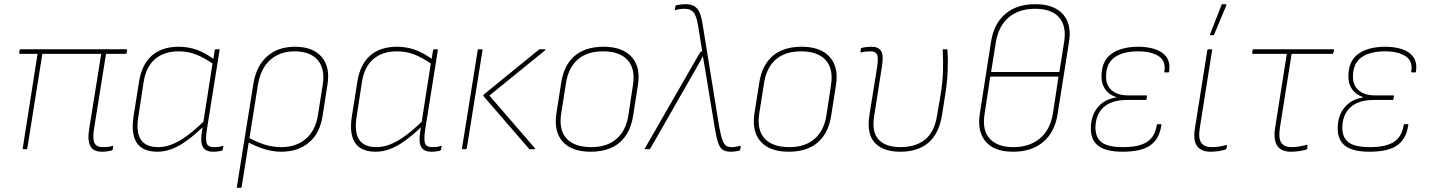

<svg xmlns="http://www.w3.org/2000/svg" viewBox="-20 -715 6851 920"><path d="M468 12Q443 12 427.5 1.5Q412 -9 406.5 -32.5Q401 -56 407 -95L465 -457H183L111 -5Q110 0 106 0H92Q88 0 89 -5L160 -457H76Q71 -457 72 -463L74 -474Q75 -479 80 -479H585Q590 -479 589 -474L587 -461Q586 -457 582 -457H488L430 -94Q423 -49 433 -29.5Q443 -10 471 -10Q484 -10 495.5 -11Q507 -12 519 -16Q523 -18 522 -13L520 2Q520 4 516 6Q507 8 495 10Q483 12 468 12Z M734 12Q664 12 635.5 -30.5Q607 -73 620 -158L646 -322Q659 -406 707.5 -448.5Q756 -491 836 -491Q883 -491 924 -476Q965 -461 1008 -429L1005 -406Q958 -439 919 -454Q880 -469 836 -469Q766 -469 722.5 -431.5Q679 -394 668 -320L643 -157Q631 -83 654.5 -46.5Q678 -10 738 -10Q770 -10 803.5 -23Q837 -36 875 -63.5Q913 -91 957 -134L953 -107Q911 -67 873.5 -40Q836 -13 802 -0.5Q768 12 734 12ZM1001 12Q965 12 952 -11Q939 -34 948 -88L952 -112L953 -121L999 -415L1001 -425L1009 -474Q1010 -479 1015 -479H1028Q1033 -479 1032 -474L971 -92Q964 -44 971 -27Q978 -10 1003 -10Q1017 -10 1026.5 -11Q1036 -12 1047 -16Q1051 -18 1050 -12L1047 1Q1046 7 1040 8Q1033 9 1023.5 10.5Q1014 12 1001 12Z M1119 185Q1114 185 1115 180L1194 -313Q1208 -399 1260 -445Q1312 -491 1394 -491Q1479 -491 1521 -442.5Q1563 -394 1549 -309L1526 -161Q1513 -76 1460.5 -32Q1408 12 1327 12Q1288 12 1245.5 -1Q1203 -14 1163 -37L1167 -58Q1206 -36 1245.5 -23Q1285 -10 1329 -10Q1398 -10 1444.5 -49Q1491 -88 1503 -161L1526 -306Q1539 -384 1503 -426.5Q1467 -469 1391 -469Q1322 -469 1275.5 -428.5Q1229 -388 1216 -309L1138 180Q1137 185 1132 185Z M1780 12Q1710 12 1681.5 -30.5Q1653 -73 1666 -158L1692 -322Q1705 -406 1753.5 -448.5Q1802 -491 1882 -491Q1929 -491 1970 -476Q2011 -461 2054 -429L2051 -406Q2004 -439 1965 -454Q1926 -469 1882 -469Q1812 -469 1768.5 -431.5Q1725 -394 1714 -320L1689 -157Q1677 -83 1700.5 -46.5Q1724 -10 1784 -10Q1816 -10 1849.5 -23Q1883 -36 1921 -63.5Q1959 -91 2003 -134L1999 -107Q1957 -67 1919.5 -40Q1882 -13 1848 -0.5Q1814 12 1780 12ZM2047 12Q2011 12 1998 -11Q1985 -34 1994 -88L1998 -112L1999 -121L2045 -415L2047 -425L2055 -474Q2056 -479 2061 -479H2074Q2079 -479 2078 -474L2017 -92Q2010 -44 2017 -27Q2024 -10 2049 -10Q2063 -10 2072.5 -11Q2082 -12 2093 -16Q2097 -18 2096 -12L2093 1Q2092 7 2086 8Q2079 9 2069.5 10.5Q2060 12 2047 12Z M2519 0Q2516 0 2515 -2L2298 -253Q2294 -258 2298 -262L2562 -477Q2564 -479 2568 -479H2591Q2593 -479 2593.5 -477.5Q2594 -476 2592 -474L2325 -257L2543 -5Q2545 -3 2543.5 -1.5Q2542 0 2540 0ZM2199 0Q2193 0 2194 -6L2269 -474Q2270 -479 2275 -479H2287Q2293 -479 2292 -474L2217 -6Q2216 0 2211 0Z M2810 12Q2720 12 2676.5 -36Q2633 -84 2646 -171L2669 -318Q2682 -403 2733.5 -447Q2785 -491 2872 -491Q2962 -491 3006 -443Q3050 -395 3037 -309L3014 -162Q3001 -77 2949.5 -32.5Q2898 12 2810 12ZM2814 -10Q2889 -10 2934.5 -50Q2980 -90 2991 -163L3013 -308Q3025 -386 2987 -427.5Q2949 -469 2869 -469Q2793 -469 2748 -429.5Q2703 -390 2692 -316L2669 -171Q2657 -93 2694.5 -51.5Q2732 -10 2814 -10Z M3482 12Q3459 12 3445 4Q3431 -4 3422 -28.5Q3413 -53 3405 -102L3359 -381Q3357 -396 3353.5 -413Q3350 -430 3348 -445H3347Q3339 -428 3329.5 -411.5Q3320 -395 3311 -379L3096 -3Q3095 0 3091 0H3072Q3070 0 3069.5 -1.5Q3069 -3 3070 -4L3335 -465Q3337 -468 3340 -468H3345L3325 -592Q3317 -641 3302 -657Q3287 -673 3261 -673Q3249 -673 3238.5 -671.5Q3228 -670 3218 -667Q3212 -665 3214 -671L3216 -685Q3217 -689 3221 -690Q3230 -692 3242.5 -693.5Q3255 -695 3268 -695Q3300 -695 3319 -675.5Q3338 -656 3346 -603L3426 -108Q3434 -65 3441.5 -44.5Q3449 -24 3459 -17Q3469 -10 3485 -10Q3496 -10 3504.5 -11.5Q3513 -13 3525 -16Q3530 -17 3529 -10L3527 1Q3526 6 3523 7Q3513 9 3502.5 10.5Q3492 12 3482 12Z M3759 12Q3669 12 3625.5 -36Q3582 -84 3595 -171L3618 -318Q3631 -403 3682.5 -447Q3734 -491 3821 -491Q3911 -491 3955 -443Q3999 -395 3986 -309L3963 -162Q3950 -77 3898.5 -32.5Q3847 12 3759 12ZM3763 -10Q3838 -10 3883.5 -50Q3929 -90 3940 -163L3962 -308Q3974 -386 3936 -427.5Q3898 -469 3818 -469Q3742 -469 3697 -429.5Q3652 -390 3641 -316L3618 -171Q3606 -93 3643.5 -51.5Q3681 -10 3763 -10Z M4294 12Q4211 12 4171.5 -31Q4132 -74 4146 -164L4182 -388Q4190 -439 4182.5 -454Q4175 -469 4151 -469Q4141 -469 4130 -468Q4119 -467 4108 -464Q4103 -463 4103 -468L4105 -482Q4105 -484 4106.5 -484.5Q4108 -485 4110 -486Q4118 -488 4131 -489.5Q4144 -491 4156 -491Q4188 -491 4201.5 -471.5Q4215 -452 4206 -397L4169 -161Q4156 -84 4189.5 -47Q4223 -10 4295 -10Q4368 -10 4413 -46.5Q4458 -83 4470 -162L4486 -255Q4497 -319 4498.5 -375.5Q4500 -432 4497 -475Q4497 -479 4501 -479H4515Q4520 -479 4520 -475Q4523 -434 4521 -378Q4519 -322 4509 -260L4494 -165Q4480 -76 4429.5 -32Q4379 12 4294 12Z M4834 12Q4775 12 4736.5 -9.5Q4698 -31 4682 -72Q4666 -113 4675 -171L4729 -517Q4743 -603 4798 -649Q4853 -695 4941 -695Q4999 -695 5038.5 -674Q5078 -653 5095 -612Q5112 -571 5102 -512L5048 -170Q5035 -83 4979.5 -35.5Q4924 12 4834 12ZM4836 -10Q4912 -10 4962 -51Q5012 -92 5025 -170L5052 -348H4725L4698 -170Q4685 -92 4722 -51Q4759 -10 4836 -10ZM4729 -370H5056L5079 -514Q5091 -591 5054.5 -632Q5018 -673 4940 -673Q4863 -673 4814 -632Q4765 -591 4752 -514Z M5359 12Q5280 12 5243 -16Q5206 -44 5207 -101Q5207 -160 5239 -199.5Q5271 -239 5328 -248V-250Q5294 -261 5275.5 -287.5Q5257 -314 5258 -352Q5259 -424 5306.5 -457.5Q5354 -491 5435 -491Q5481 -491 5517 -478.5Q5553 -466 5570.5 -440Q5588 -414 5582 -372Q5582 -368 5578 -368H5562Q5558 -368 5559 -372Q5568 -423 5531.5 -446Q5495 -469 5434 -469Q5361 -469 5320.5 -440Q5280 -411 5280 -349Q5279 -307 5307 -282.5Q5335 -258 5384 -258H5473Q5476 -258 5476 -254L5474 -240Q5474 -236 5470 -236H5381Q5307 -236 5268.5 -201.5Q5230 -167 5229 -104Q5229 -55 5259.5 -32.5Q5290 -10 5361 -10Q5437 -10 5475.5 -34.5Q5514 -59 5523 -116Q5523 -120 5527 -120H5543Q5547 -120 5545 -116Q5536 -50 5492.5 -19Q5449 12 5359 12Z M5780 12Q5736 12 5716 -15Q5696 -42 5706 -102L5765 -474Q5766 -479 5771 -479H5784Q5789 -479 5788 -474L5729 -102Q5721 -52 5736 -31Q5751 -10 5785 -10Q5802 -10 5818 -12Q5834 -14 5855 -20Q5860 -21 5859 -15L5857 -4Q5856 1 5851 2Q5834 7 5816.5 9.5Q5799 12 5780 12ZM5781 -546Q5779 -546 5778 -547.5Q5777 -549 5779 -553L5833 -691Q5834 -694 5835.5 -694.5Q5837 -695 5839 -695H5852Q5855 -695 5856 -693Q5857 -691 5856 -689L5798 -550Q5796 -546 5791 -546Z M6164 12Q6135 12 6116 -0.5Q6097 -13 6090.5 -38.5Q6084 -64 6090 -103L6146 -457H5983Q5979 -457 5980 -463L5982 -474Q5983 -479 5987 -479H6368Q6373 -479 6372 -474L6369 -462Q6368 -457 6364 -457H6169L6113 -103Q6105 -52 6119.5 -31Q6134 -10 6168 -10Q6187 -10 6204.5 -13Q6222 -16 6241 -21Q6246 -23 6245 -15L6244 -4Q6243 1 6238 2Q6226 6 6206.5 9Q6187 12 6164 12Z M6542 12Q6463 12 6426 -16Q6389 -44 6390 -101Q6390 -160 6422 -199.5Q6454 -239 6511 -248V-250Q6477 -261 6458.5 -287.5Q6440 -314 6441 -352Q6442 -424 6489.5 -457.5Q6537 -491 6618 -491Q6664 -491 6700 -478.5Q6736 -466 6753.5 -440Q6771 -414 6765 -372Q6765 -368 6761 -368H6745Q6741 -368 6742 -372Q6751 -423 6714.5 -446Q6678 -469 6617 -469Q6544 -469 6503.5 -440Q6463 -411 6463 -349Q6462 -307 6490 -282.5Q6518 -258 6567 -258H6656Q6659 -258 6659 -254L6657 -240Q6657 -236 6653 -236H6564Q6490 -236 6451.5 -201.5Q6413 -167 6412 -104Q6412 -55 6442.5 -32.5Q6473 -10 6544 -10Q6620 -10 6658.5 -34.5Q6697 -59 6706 -116Q6706 -120 6710 -120H6726Q6730 -120 6728 -116Q6719 -50 6675.5 -19Q6632 12 6542 12Z"/></svg>

Font: Sofia Sans Thin
Style: Italic
Weight: 250
Italic angle: -9°
Version: Version 4.100-B